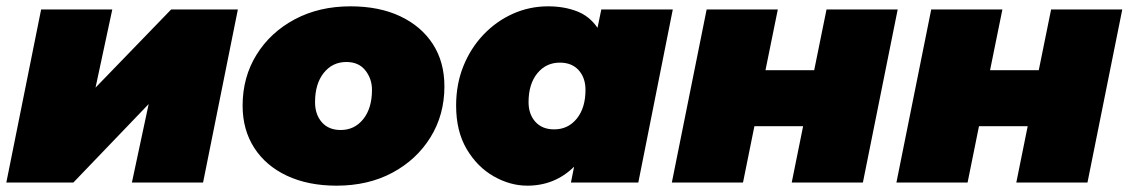

<svg xmlns="http://www.w3.org/2000/svg" viewBox="-22 -577 3568 607"><path d="M-2 0 108 -547H333L280 -300L519 -547H730L620 0H395L448 -248L210 0Z M1042 10Q952 10 885 -21.5Q818 -53 781.5 -110Q745 -167 745 -243Q745 -333 789 -404Q833 -475 910 -516Q987 -557 1086 -557Q1177 -557 1243.5 -525.5Q1310 -494 1346.5 -437.5Q1383 -381 1383 -304Q1383 -214 1339 -143Q1295 -72 1218.5 -31Q1142 10 1042 10ZM1055 -166Q1099 -166 1126.5 -200.5Q1154 -235 1154 -293Q1154 -328 1133 -354.5Q1112 -381 1073 -381Q1029 -381 1001.5 -346.5Q974 -312 974 -254Q974 -215 995.5 -190.5Q1017 -166 1055 -166Z M1645 10Q1591 10 1539 -19.5Q1487 -49 1453.5 -105.5Q1420 -162 1420 -243Q1420 -311 1443 -368Q1466 -425 1506.5 -467.5Q1547 -510 1599.5 -533.5Q1652 -557 1711 -557Q1761 -557 1801.5 -541.5Q1842 -526 1867 -489L1879 -547H2105L1996 0H1783L1793 -50Q1732 10 1645 10ZM1730 -168Q1774 -168 1801.5 -202Q1829 -236 1829 -293Q1829 -331 1807.5 -355Q1786 -379 1748 -379Q1704 -379 1676.5 -345Q1649 -311 1649 -254Q1649 -216 1670.5 -192Q1692 -168 1730 -168Z M2102 0 2212 -547H2437L2398 -355H2552L2591 -547H2816L2706 0H2481L2517 -178H2363L2327 0Z M2812 0 2922 -547H3147L3108 -355H3262L3301 -547H3526L3416 0H3191L3227 -178H3073L3037 0Z"/></svg>

Font: Montserrat Black
Style: Italic
Weight: 900
Italic angle: -11.3°
Designer: Julieta Ulanovsky
Foundry: Julieta Ulanovsky
Version: Version 9.000; ttfautohint (v1.8.4.7-5d5b)